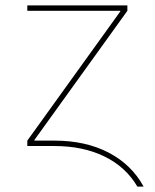

<svg xmlns="http://www.w3.org/2000/svg" viewBox="-20 -540 572 710"><path d="M181 -20Q297 -20 382 24.5Q467 69 511 150H488Q445 77 366 38.5Q287 0 181 0H81V-20L425 -498V-500H81V-520H451V-500L107 -22V-20Z"/></svg>

Font: Mplus 1p Thin
Style: Regular
Weight: 250
Version: Version 1.061